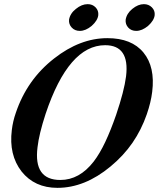

<svg xmlns="http://www.w3.org/2000/svg" viewBox="-20 -890 790 926"><path d="M688 -339Q662 -264 619 -201.5Q576 -139 513 -87Q389 16 257 16Q147 16 84 -63Q22 -143 37 -263Q42 -305 56 -345Q110 -506 241 -608Q366 -706 498 -706Q615 -706 672 -636.5Q729 -567 714 -447Q708 -397 688 -339ZM540 -336Q579 -451 588 -522Q606 -672 487 -672Q311 -672 200 -341Q168 -243 161 -180Q141 -22 271 -22Q363 -22 432 -111Q461 -149 487.5 -205Q514 -261 540 -336ZM637 -741Q613 -741 598.5 -757Q584 -773 586 -795Q591 -825 618 -847Q646 -870 674 -870Q697 -870 712.5 -854.5Q728 -839 726 -817Q723 -791 694 -765Q665 -741 637 -741ZM365 -741Q341 -741 326 -757Q311 -773 313 -795Q318 -825 346 -847Q374 -870 403 -870Q426 -870 441 -854.5Q456 -839 454 -817Q451 -791 422 -765Q393 -741 365 -741Z"/></svg>

Font: DG Didot
Style: Bold Italic
Weight: 700
Designer: David Gatwood, Takis Katsoulidis, and George D. Matthiopoulos
Foundry: David Gatwood
Version: Version 1.0